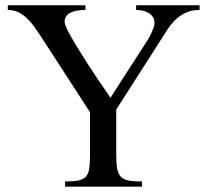

<svg xmlns="http://www.w3.org/2000/svg" viewBox="-20 -701 782 721"><path d="M729.5 -663.6Q699.2 -663.6 678 -653.6Q656.7 -643.6 639.6 -627.4Q622.6 -611.3 608.9 -590.3L581.5 -547.4L416.5 -289.6V-118.7Q416.5 -87.4 419.9 -68.1Q423.3 -48.8 433.3 -37.8Q443.4 -26.9 462.4 -23.2Q481.4 -19.5 513.2 -19.5V0H224.1V-19.5Q255.9 -19.5 274.7 -23.4Q293.5 -27.3 303 -38.3Q312.5 -49.3 315.2 -68.6Q317.9 -87.9 317.9 -118.7V-279.8L132.8 -565.4Q122.1 -582 109.6 -599.4Q97.2 -616.7 82.5 -631.1Q67.9 -645.5 50 -654.5Q32.2 -663.6 9.3 -663.6V-681.2H300.8V-663.6Q290 -663.6 276.4 -662.1Q262.7 -660.6 250.7 -656.2Q238.8 -651.9 230.7 -642.8Q222.7 -633.8 222.7 -618.7Q222.7 -609.4 235.1 -584.7Q247.6 -560.1 266.6 -529.3L307.1 -464.4L348.1 -402.3L380.9 -354.5Q394 -335.4 394.5 -333.5L529.8 -543.5Q534.2 -549.8 539.3 -558.8Q544.4 -567.9 548.8 -577.6Q553.2 -587.4 556.6 -596.9Q560.1 -606.4 560.1 -614.7Q560.1 -628.9 553.5 -638.2Q546.9 -647.5 536.9 -653.1Q526.9 -658.7 514.6 -661.1Q502.4 -663.6 491.2 -663.6V-681.2H729.5Z"/></svg>

Font: Simplified Naskh
Style: Regular
Weight: 400
Designer: SIL International
Foundry: Arabeyes
Version: 1.02_alpha